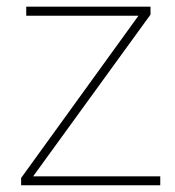

<svg xmlns="http://www.w3.org/2000/svg" viewBox="-20 -548 518 568"><path d="M78.1 -26.4 425.3 -504.9V-528.3H57.6V-501.5H389.6L42.5 -21.5V0H454.1V-26.4Z"/></svg>

Font: Vazirmatn Thin
Style: Regular
Weight: 100
Designer: Saber Rastikerdar
Foundry: Saber Rastikerdar
Version: Version 33.003